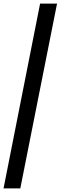

<svg xmlns="http://www.w3.org/2000/svg" viewBox="-21 -832 334 1057"><path d="M199.7 -812H293L90.8 205.1H-1.5Z"/></svg>

Font: Reddit Sans Chocolate
Style: Bold Italic
Weight: 700
Italic angle: -11.25°
Designer: Stephen Hutchings
Version: Version 1.013